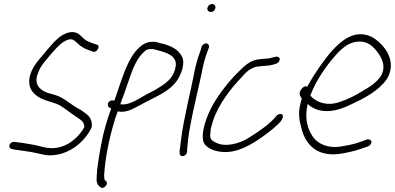

<svg xmlns="http://www.w3.org/2000/svg" viewBox="-20 -729 1946 946"><path d="M36 -26C21 -17 24 2 37 5L52 8C79 11 103 16 127 19C155 23 184 32 212 36C282 40 343 10 389 -39C404 -55 425 -83 432 -104C436 -138 420 -158 398 -173C390 -180 379 -187 366 -194C328 -214 297 -247 252 -261L216 -271C183 -283 151 -305 162 -353C177 -401 189 -412 231 -462C258 -494 279 -514 292 -522C312 -534 328 -540 344 -531L362 -516C376 -501 393 -491 417 -482L437 -475C457 -466 478 -505 457 -509L436 -516C424 -521 413 -525 404 -530C388 -540 380 -554 364 -564C339 -577 314 -571 284 -554C267 -544 243 -520 213 -484C183 -448 159 -421 149 -404C138 -386 131 -369 127 -354C115 -300 139 -272 167 -253C196 -233 240 -227 273 -211C304 -192 337 -165 371 -143C387 -133 394 -123 396 -103C367 -51 317 -10 261 -1C213 7 177 -11 138 -17C115 -20 91 -26 65 -28L51 -30C46 -31 41 -29 36 -26Z M516 -201 528 -194C507 -138 489 -76 478 -14C467 46 457 101 456 150C455 174 462 183 474 193C490 207 518 177 502 163L496 158C491 145 494 119 496 99C503 26 523 -67 548 -146L560 -180H562C592 -173 627 -187 651 -201C665 -209 680 -216 694 -224C746 -252 815 -278 852 -332C874 -364 891 -415 879 -445C862 -485 820 -506 771 -516C757 -520 746 -525 728 -523C710 -523 690 -515 675 -503C605 -446 580 -332 543 -232C539 -235 534 -235 529 -234C510 -230 507 -209 516 -201ZM573 -216C579 -233 585 -251 592 -268C617 -335 635 -412 675 -458C691 -475 699 -487 720 -487C735 -489 745 -484 758 -481C796 -471 852 -456 846 -405C839 -351 805 -324 770 -302C743 -283 713 -271 688 -256C674 -248 661 -241 646 -232C625 -222 601 -212 576 -215C575 -215 574 -215 573 -216Z M1002 -690C999 -679 1008 -670 1019 -670C1030 -670 1038 -677 1041 -688C1044 -699 1036 -709 1025 -709C1014 -709 1005 -701 1002 -690ZM937 -370C932 -347 928 -324 922 -298C916 -272 910 -245 904 -216L886 -128C878 -88 868 -15 865 15V26C865 31 867 34 870 37C881 47 902 33 902 18V8C903 1 904 -16 907 -43C917 -123 939 -214 958 -298C964 -324 969 -348 974 -371C981 -408 990 -445 1002 -475L1009 -494C1011 -499 1010 -504 1008 -508C1001 -521 980 -515 974 -500L968 -480C956 -448 944 -410 937 -370Z M984 -26C996 0 1037 18 1081 20C1151 24 1221 -17 1280 -60C1310 -82 1348 -111 1366 -135C1374 -147 1378 -161 1368 -166C1360 -171 1346 -164 1342 -158C1310 -117 1249 -77 1202 -48C1161 -23 1092 -1 1042 -27C1020 -38 1012 -46 1017 -77C1017 -92 1022 -110 1029 -132C1056 -216 1119 -295 1170 -348C1193 -375 1214 -393 1242 -400C1251 -401 1260 -402 1267 -403C1282 -405 1306 -405 1320 -409C1332 -413 1347 -414 1354 -425C1366 -444 1352 -454 1332 -448C1319 -445 1316 -443 1302 -441C1282 -439 1265 -439 1245 -435C1211 -429 1182 -403 1151 -371C1110 -331 1059 -266 1029 -213C999 -159 966 -72 984 -26Z M1463 -287C1450 -270 1459 -253 1467 -243L1466 -240C1449 -183 1451 -149 1463 -107C1481 -19 1540 45 1654 29C1688 24 1724 16 1753 6L1794 -8C1799 -10 1803 -14 1806 -18C1818 -34 1803 -45 1789 -42L1747 -27C1721 -18 1690 -12 1659 -7C1595 3 1546 -20 1521 -56C1496 -93 1479 -145 1496 -217C1516 -198 1541 -185 1578 -182C1627 -178 1677 -198 1717 -218C1775 -245 1846 -282 1885 -338C1922 -397 1903 -452 1879 -486C1857 -516 1827 -544 1792 -555C1722 -576 1664 -532 1616 -479C1576 -434 1529 -366 1494 -302C1480 -308 1469 -296 1463 -287ZM1509 -258 1512 -266C1539 -336 1591 -409 1633 -456C1665 -492 1696 -518 1736 -523C1793 -531 1823 -497 1847 -462C1864 -437 1883 -396 1855 -352C1836 -324 1802 -300 1770 -283C1732 -258 1692 -239 1649 -225C1587 -205 1535 -227 1509 -258Z"/></svg>

Font: Stray Cat
Style: CnObl
Weight: 400
Version: Version 1.0